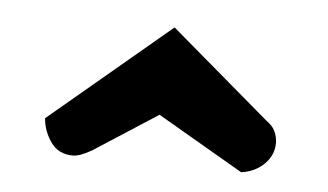

<svg xmlns="http://www.w3.org/2000/svg" viewBox="-30 -448 490 287"><g transform="rotate(5 215.0 -304.5)"><path d="M87 -204Q65 -204 53.5 -221Q42 -238 41 -256L222 -408L371 -281Q381 -274 384.5 -265.5Q388 -257 388 -249Q388 -231 374.5 -217.5Q361 -204 340 -201L211 -276L115 -214Q104 -208 98 -206Q92 -204 87 -204Z"/></g></svg>

Font: Yanone Kaffeesatz SemiBold
Style: Regular
Weight: 600
Designer: Yanone (Cyrillic: Daniel Pouzeot, Huerta Tipografica, and Cyreal)
Foundry: Yanone
Version: Version 2.003